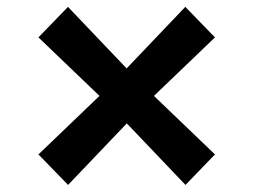

<svg xmlns="http://www.w3.org/2000/svg" viewBox="-20 -683 734 556"><path d="M177.2 -147.5 347.2 -325.7 517.1 -147.5 602.5 -235.8 425.8 -405.3 602.5 -574.7 516.6 -663.1 346.7 -484.9 176.8 -663.1 91.3 -574.7 268.1 -405.3 91.3 -235.8Z"/></svg>

Font: Merriweather
Style: Heavy
Weight: 900
Designer: Eben Sorkin ( eben@eyebytes.com )
Foundry: Sorkin Type Co.
Version: Version 1.003